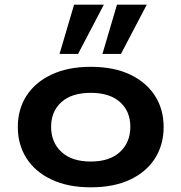

<svg xmlns="http://www.w3.org/2000/svg" viewBox="-20 -789 774 819"><path d="M367 10Q270 10 200 -23Q130 -56 93 -114Q56 -172 56 -247Q56 -323 93 -380.5Q130 -438 200 -471Q270 -504 367 -504Q466 -504 535 -471Q604 -438 641 -380.5Q678 -323 678 -247Q678 -172 641.5 -114Q605 -56 535.5 -23Q466 10 367 10ZM367 -100Q448 -100 492 -141Q536 -182 536 -248Q536 -314 492 -353.5Q448 -393 367 -393Q286 -393 242 -353.5Q198 -314 198 -248Q198 -182 242 -141Q286 -100 367 -100ZM417 -559 479 -769H606L496 -559ZM234 -559 296 -769H423L313 -559Z"/></svg>

Font: Nunito Sans 10pt Expanded
Style: Bold
Weight: 700
Width: 7
Designer: Vernon Adams
Foundry: Vernon Adams
Version: Version 3.101;gftools[0.9.27]